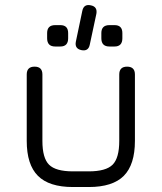

<svg xmlns="http://www.w3.org/2000/svg" viewBox="-20 -752 650 772"><path d="M307 -550.5Q279.5 -556.5 285 -584.5L311 -708.5Q317 -737 345.5 -730.5Q372.5 -725 367.5 -696.5L341 -572.5Q335.5 -544.5 307 -550.5ZM87.5 -185.5V-452.5Q87.5 -484 119 -484Q150.5 -484 150.5 -452.5V-185.5Q150.5 -116.5 177.2 -89.8Q204 -63 273 -63H337Q406 -63 432.8 -89.8Q459.5 -116.5 459.5 -185.5V-452.5Q459.5 -484 491 -484Q522.5 -484 522.5 -452.5V-185.5Q522.5 -90 477.8 -45Q433 0 337 0H273Q177.5 0 132.5 -45Q87.5 -90 87.5 -185.5ZM202 -565Q169.5 -565 169.5 -598V-619Q169.5 -651 202 -651H222.5Q254 -651 254 -619V-598Q254 -565 222.5 -565ZM420 -565Q387.5 -565 387.5 -598V-619Q387.5 -651 420 -651H440.5Q472 -651 472 -619V-598Q472 -565 440.5 -565Z"/></svg>

Font: Jura Light Medium
Style: Regular
Weight: 500
Version: Version 5.106